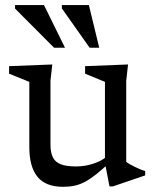

<svg xmlns="http://www.w3.org/2000/svg" viewBox="-20 -710 602 740"><path d="M174.5 -153Q174.5 -122 183.8 -103.5Q193 -85 214.5 -76.8Q236 -68.5 273 -68.5Q307 -68.5 339.8 -79.2Q372.5 -90 390.5 -106.5L405.5 -86.5Q374.5 -57 350.8 -38.2Q327 -19.5 307 -9Q287 1.5 267 5.8Q247 10 223 10Q156 10 124.5 -28.5Q93 -67 93 -143.5V-394.5L15 -426V-455L181.5 -461.5L174.5 -398.5ZM402 8.5 384.5 -82V-394.5L308 -426V-455L473.5 -461.5L466.5 -398.5V-86.5Q471 -82.5 480 -77.2Q489 -72 499.8 -66.8Q510.5 -61.5 521 -57.2Q531.5 -53 539.5 -51V-34L415 8.5ZM230.5 -526H188.5L38 -677V-690.5H149.5ZM362.5 -526H325.5L218.5 -677.5V-690.5H322.5Z"/></svg>

Font: Newsreader
Style: Regular
Weight: 400
Designer: Hugues Gentile
Foundry: Production Type
Version: Version 1.003